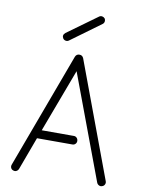

<svg xmlns="http://www.w3.org/2000/svg" viewBox="-102 -1029 835 1109"><g transform="rotate(10 315.0 -474.0)"><path d="M54 8Q44 5 40 -4.5Q36 -14 40 -24L291 -701Q298 -717 315 -717Q332 -717 339 -701L591 -24Q595 -14 590.5 -4.5Q586 5 576 8Q567 12 557.5 7.5Q548 3 544 -7L315 -620L176 -249H365Q375 -249 382 -241.5Q389 -234 389 -223Q389 -213 382 -206Q375 -199 365 -199H157L86 -7Q82 3 73 7.5Q64 12 54 8ZM241 -787Q233 -781 223 -782.5Q213 -784 207 -792Q195 -811 213 -826L388 -953Q396 -959 405.5 -957.5Q415 -956 422 -948Q427 -940 425.5 -930.5Q424 -921 416 -915Z"/></g></svg>

Font: Zen Kurenaido
Style: Regular
Weight: 400
Designer: Yoshimichi Ohira
Foundry: Positype
Version: Version 1.001